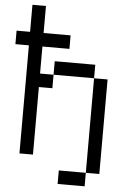

<svg xmlns="http://www.w3.org/2000/svg" viewBox="-68 -966 802 1180"><g transform="rotate(5 333.5 -375.5)"><path d="M0 -666.7V-750H83.3V-916.7H166.7V-750H333.3V-666.7H166.7V-500H250V-416.7H166.7V0H83.3V-666.7ZM333.3 166.7V83.3H500V166.7ZM500 83.3V-500H583.3V83.3ZM500 -583.3V-500H250V-583.3Z"/></g></svg>

Font: Galmuri11 Regular
Style: Regular
Weight: 400
Designer: Minseo Lee (Quiple)
Version: Version 2.356;hotconv 1.1.0;makeotfexe 2.6.0 DEVELOPMENT